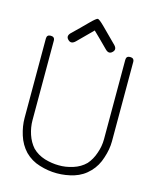

<svg xmlns="http://www.w3.org/2000/svg" viewBox="-116 -857 754 935"><g transform="rotate(15 260.5 -389.0)"><path d="M480.5 -219.7Q480.5 -179.7 465.8 -135.7Q452.1 -90.8 421.9 -59.6Q390.6 -26.4 346.7 -12.7Q304.7 0 261.7 0Q260.7 0 259.8 0Q216.8 0 172.9 -13.7Q129.9 -26.4 97.7 -58.6Q67.4 -90.8 53.7 -134.8Q40 -178.7 40 -219.7Q40 -259.8 40 -429.7Q40 -599.6 40 -620.1Q40 -639.6 59.6 -639.6Q80.1 -639.6 80.1 -620.1Q80.1 -599.6 80.1 -429.7Q80.1 -259.8 80.1 -219.7Q80.1 -183.6 91.8 -148.4Q103.5 -113.3 126 -87.9Q151.4 -62.5 188.5 -50.8Q225.6 -40 259.8 -40Q293.9 -39.1 331.1 -50.8Q368.2 -62.5 393.6 -87.9Q416 -113.3 427.7 -148.4Q440.4 -183.6 440.4 -219.7Q440.4 -259.8 440.4 -429.7Q440.4 -599.6 440.4 -620.1Q440.4 -639.6 460 -639.6Q480.5 -639.6 480.5 -620.1Q480.5 -599.6 480.5 -429.7Q480.5 -259.8 480.5 -219.7ZM295.9 -750Q315.4 -730.5 333 -712.9Q350.6 -695.3 370.1 -675.8Q387.7 -657.2 371.1 -641.6Q354.5 -625 335 -645.5Q299.8 -679.7 290 -690.4Q280.3 -700.2 259.8 -719.7Q240.2 -700.2 230.5 -690.4Q219.7 -679.7 185.5 -645.5Q165 -625 148.4 -641.6Q131.8 -657.2 149.4 -675.8Q169.9 -695.3 187.5 -712.9Q204.1 -730.5 224.6 -750Q252.9 -778.3 259.8 -778.3Q267.6 -778.3 295.9 -750Z"/></g></svg>

Font: Demofont
Style: Regular
Weight: 400
Version: Version 1.0